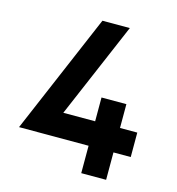

<svg xmlns="http://www.w3.org/2000/svg" viewBox="-105 -790 810 880"><g transform="rotate(15 300.0 -350.0)"><path d="M273 -700 30 -130H360V0H478V-130H560V-246H478V-359H360V-246H209L403 -700Z"/></g></svg>

Font: KT Kiyosuna Sans Bold
Style: Regular
Weight: 700
Designer: [Zen Kaku Gothic] Yoshimichi Ohira
Version: Version 1.010;Glyphs 3.1.2 (3151)